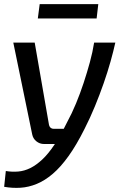

<svg xmlns="http://www.w3.org/2000/svg" viewBox="-20 -693 589 924"><path d="M535 -488Q526 -447 512 -397Q498 -347 479 -292.5Q460 -238 437 -182Q414 -126 387 -73Q348 5 310 58Q272 111 234 143.5Q196 176 157 192Q118 208 79 210.5Q40 213 0 206L8 130Q38 135 67.5 132.5Q97 130 125.5 116Q154 102 183 75Q212 48 241.5 4Q271 -40 302 -103Q326 -147 346 -195.5Q366 -244 382.5 -294Q399 -344 412.5 -393.5Q426 -443 433 -488ZM147 -488 216 -91Q221 -73 239 -73H298L259 0H192Q171 0 155 -13Q139 -26 135 -46L44 -488ZM453 -673 445 -604H162L171 -673Z"/></svg>

Font: Exo 2 Medium
Style: Italic
Weight: 500
Italic angle: -8°
Designer: Natanael Gama
Foundry: Natanael Gama
Version: Version 2.010